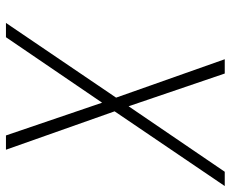

<svg xmlns="http://www.w3.org/2000/svg" viewBox="-90 -475 775 645"><g transform="rotate(-90 297.5 -152.5)"><path d="M-5 215 246 -155 117 -520H165L275 -197L495 -520H543L292 -150L421 215H373L263 -108L43 215Z"/></g></svg>

Font: Iosevka Aile XLt Obl
Style: Regular
Weight: 200
Italic angle: -9°
Designer: Belleve Invis
Foundry: Belleve Invis
Version: Version 31.1.0; ttfautohint (v1.8.4)